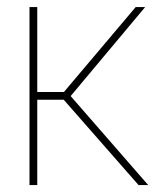

<svg xmlns="http://www.w3.org/2000/svg" viewBox="-20 -536 453 556"><path d="M65.4 0V-515.6H87.9V-269.5H165L373 -515.6H400.4L184.6 -257.8L409.2 0H381.3L164.6 -247.1H87.9V0Z"/></svg>

Font: Inter Display Thin
Style: Regular
Weight: 100
Designer: Rasmus Andersson
Foundry: rsms
Version: Version 4.000;git-a52131595